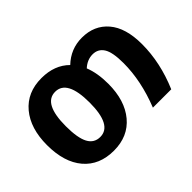

<svg xmlns="http://www.w3.org/2000/svg" viewBox="-103 -791 1051 1051"><g transform="rotate(-45 422.5 -265.0)"><path d="M594 -546Q689 -546 745.5 -480Q802 -414 802 -288Q802 -145 740 0H598Q657 -149 657 -286Q657 -370 635 -405Q613 -440 571 -440Q529 -440 494 -408Q518 -348 518 -265Q518 -136 454.5 -60Q391 16 281 16Q169 16 106 -58Q43 -132 43 -265Q43 -394 106.5 -470Q170 -546 281 -546Q382 -546 443 -485Q507 -546 594 -546ZM281 -90Q373 -90 373 -265Q373 -440 281 -440Q189 -440 189 -265Q189 -174 211.5 -132Q234 -90 281 -90Z"/></g></svg>

Font: FiraGO SemiBold
Style: Regular
Weight: 600
Designer: bBox Type
Foundry: bBox Type GmbH
Version: Version 1.001;PS 001.001;hotconv 1.0.88;makeotf.lib2.5.64775